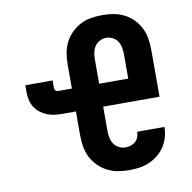

<svg xmlns="http://www.w3.org/2000/svg" viewBox="-83 -826 915 916"><g transform="rotate(-10 375.0 -367.5)"><path d="M471 8Q444 8 417 3.5Q390 -1 365.5 -13.5Q341 -26 321.5 -45.5Q302 -65 289.5 -89.5Q277 -114 272.5 -141Q268 -168 268 -196V-312H201Q182 -312 163.5 -314.5Q145 -317 128 -324Q111 -331 96 -342.5Q81 -354 71 -369.5Q61 -385 56.5 -403Q52 -421 52 -440V-477H184V-440Q184 -433 189 -428Q194 -423 201 -423H268V-539Q268 -567 272.5 -594Q277 -621 289.5 -645.5Q302 -670 321.5 -689.5Q341 -709 365 -721.5Q389 -734 416 -738.5Q443 -743 471 -743Q498 -743 525 -738.5Q552 -734 576.5 -721.5Q601 -709 620.5 -689.5Q640 -670 652 -645.5Q664 -621 668.5 -594Q673 -567 673 -539V-312H400V-196Q400 -179 403 -162.5Q406 -146 415 -132Q424 -118 439.5 -110Q455 -102 471 -102Q484 -102 497 -106Q510 -110 519.5 -118.5Q529 -127 534 -139.5Q539 -152 539 -166H671Q671 -141 664 -116.5Q657 -92 643.5 -71.5Q630 -51 610.5 -35Q591 -19 568 -9Q545 1 520.5 4.5Q496 8 471 8ZM400 -423H541V-539Q541 -556 538 -572.5Q535 -589 526.5 -603Q518 -617 502.5 -625Q487 -633 471 -633Q454 -633 439 -625Q424 -617 415 -603Q406 -589 403 -572.5Q400 -556 400 -539Z"/></g></svg>

Font: Iosevka Etoile Extrabold
Style: Regular
Weight: 800
Designer: Belleve Invis
Foundry: Belleve Invis
Version: Version 22.1.2; ttfautohint (v1.8.4)